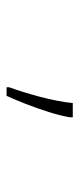

<svg xmlns="http://www.w3.org/2000/svg" viewBox="151 -998 241 583"><g transform="rotate(90 271.5 -706.5)"><path d="M245 -606V-614Q259 -652 273.5 -706Q288 -760 293 -807H336V-797Q331 -768 320 -733.5Q309 -699 296 -665.5Q283 -632 271 -606Z"/></g></svg>

Font: Noto Sans Disp ExtLt
Style: Regular
Weight: 200
Designer: Monotype Design Team
Foundry: Monotype Imaging Inc.
Version: Version 2.000;GOOG;noto-source:20170915:90ef993387c0